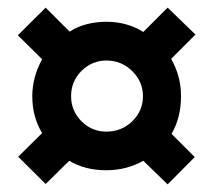

<svg xmlns="http://www.w3.org/2000/svg" viewBox="-20 -606 534 505"><path d="M420.9 -121.1 356.9 -183.1Q312.5 -158.2 259.8 -158.2Q203.6 -158.2 162.1 -183.1L100.1 -122.1L27.8 -193.8L90.8 -255.9Q64.9 -298.8 64.9 -353Q64.9 -402.8 90.8 -450.2L26.9 -513.2L100.1 -585.9L163.1 -522.9Q184.6 -536.6 209.5 -542.7Q234.4 -548.8 259.8 -548.8Q314 -548.8 356.9 -522L420.9 -585.9L494.1 -515.1L430.2 -451.2Q442.9 -428.7 449.5 -404.5Q456.1 -380.4 456.1 -353Q456.1 -296.4 431.2 -253.9L492.2 -192.9ZM259.8 -259.8Q299.8 -259.8 327.9 -287.1Q356 -314.5 356 -353Q356 -391.1 327.9 -418.9Q299.8 -446.8 259.8 -446.8Q221.7 -446.8 194.3 -419.4Q167 -392.1 167 -353Q167 -314.5 194.3 -287.1Q221.7 -259.8 259.8 -259.8Z"/></svg>

Font: Open Sans Condensed ExtraBold
Style: Italic
Weight: 800
Width: 3
Italic angle: -12°
Designer: Monotype Design Team
Foundry: Monotype Imaging Inc.
Version: Version 3.003; ttfautohint (v1.8.4)